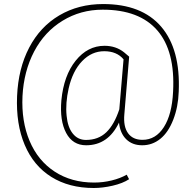

<svg xmlns="http://www.w3.org/2000/svg" viewBox="-20 -709 969 950"><path d="M864.3 -255.4Q861.8 -180.2 837.4 -117.2Q813 -54.2 773.4 -22.2Q733.9 9.8 683.6 9.8Q634.8 9.8 604.5 -20Q574.2 -49.8 568.8 -102.5Q515.1 9.8 406.2 9.8Q339.8 9.8 307.4 -51Q274.9 -111.8 283.7 -212.9Q295.4 -335.4 354.5 -408.9Q413.6 -482.4 497.1 -482.4Q553.2 -482.4 593.8 -450.2L619.1 -428.7L595.2 -143.1Q589.8 -83 613.5 -50Q637.2 -17.1 685.1 -17.1Q750.5 -17.1 790.8 -80.1Q831.1 -143.1 836.4 -255.4Q847.2 -456.1 758.3 -558.6Q669.4 -661.1 488.3 -661.1Q378.9 -661.1 289.6 -606.4Q200.2 -551.8 148.9 -454.1Q97.7 -356.4 91.3 -233.4Q85.4 -108.9 126.5 -11.5Q167.5 85.9 250.5 140.1Q333.5 194.3 445.8 194.3Q489.7 194.3 532.7 183.8Q575.7 173.3 606.9 155.3L618.7 177.7Q587.4 198.2 537.8 209.7Q488.3 221.2 443.8 221.2Q321.8 221.2 233.9 166.3Q146 111.3 102.3 8.1Q58.6 -95.2 64.5 -233.4Q70.3 -370.1 124.5 -473.6Q178.7 -577.1 273.7 -633.1Q368.7 -689 490.2 -689Q681.6 -689 777.6 -576.9Q873.5 -464.8 864.3 -255.4ZM309.6 -136.2Q314.9 -79.6 340.1 -48.1Q365.2 -16.6 405.3 -16.6Q466.3 -16.6 505.9 -54.4Q545.4 -92.3 570.3 -168L591.3 -415.5Q557.6 -455.6 495.6 -455.6Q433.6 -455.6 386.5 -406.7Q339.4 -357.9 319.8 -272Q303.2 -197.8 309.6 -136.2Z"/></svg>

Font: RobotoDraft Thin
Style: Regular
Weight: 250
Version: Version 2.001153; 2014